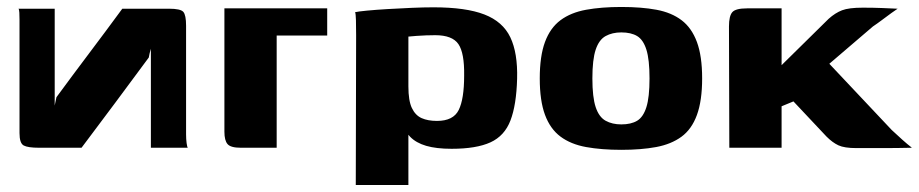

<svg xmlns="http://www.w3.org/2000/svg" viewBox="-20 -424 2637 551"><path d="M519 0Q492 0 465.5 0Q439 0 413 0Q413 -72 413 -142.5Q413 -213 413 -284Q411 -278 409.5 -271.5Q408 -265 407 -259Q359 -194 311 -129.5Q263 -65 214 0Q184 0 153 0Q122 0 92 0Q60 0 48 -6.5Q36 -13 36 -42Q36 -119 36 -195.5Q36 -272 36 -349Q36 -357 36 -368Q36 -379 35.5 -388Q35 -397 33 -399Q59 -399 85 -399Q111 -399 137 -399Q137 -330 137 -260.5Q137 -191 137 -121Q138 -127 139.5 -133.5Q141 -140 142 -145Q189 -209 236.5 -272Q284 -335 331 -399Q364 -399 397.5 -399Q431 -399 465 -399Q498 -399 506 -390Q514 -381 514 -350Q514 -273 514 -194.5Q514 -116 514 -38Q514 -25 515.5 -13.5Q517 -2 519 0Z M624 -400H919V-322H774V0H671Q642 0 633 -10.5Q624 -21 624 -46Z M1001 107 1002 -323Q1002 -347 1001.5 -366Q1001 -385 999 -389Q1007 -391 1033 -393.5Q1059 -396 1093 -398Q1127 -400 1161.5 -401.5Q1196 -403 1224 -403Q1317 -403 1370 -382.5Q1423 -362 1444.5 -317Q1466 -272 1464 -198Q1462 -123 1445 -78.5Q1428 -34 1387.5 -15.5Q1347 3 1276 3Q1232 3 1203 -5.5Q1174 -14 1157 -31.5Q1140 -49 1131 -74L1152 -83V107ZM1234 -77Q1281 -77 1296.5 -108.5Q1312 -140 1312 -207Q1313 -272 1295.5 -297.5Q1278 -323 1229 -323Q1217 -323 1203 -322.5Q1189 -322 1175.5 -321Q1162 -320 1152 -319V-176Q1152 -135 1162 -114Q1172 -93 1190 -85Q1208 -77 1234 -77Z M1763 6Q1706 6 1662 -2Q1618 -10 1588.5 -32Q1559 -54 1544 -94.5Q1529 -135 1529 -199Q1529 -263 1544 -303.5Q1559 -344 1588.5 -366Q1618 -388 1662 -396Q1706 -404 1763 -404Q1821 -404 1864 -396Q1907 -388 1936 -366Q1965 -344 1980 -303.5Q1995 -263 1995 -199Q1995 -135 1980 -94Q1965 -53 1935.5 -31.5Q1906 -10 1863 -2Q1820 6 1763 6ZM1763 -67Q1791 -67 1808.5 -77.5Q1826 -88 1835 -116.5Q1844 -145 1844 -199Q1844 -253 1835 -281.5Q1826 -310 1808.5 -320.5Q1791 -331 1763 -331Q1737 -331 1718 -320.5Q1699 -310 1689.5 -281.5Q1680 -253 1680 -199Q1680 -145 1689.5 -116.5Q1699 -88 1718 -77.5Q1737 -67 1763 -67Z M2073 0 2072 -348Q2072 -378 2081.5 -389Q2091 -400 2124 -400H2223V-237L2358 -370Q2377 -387 2396.5 -394.5Q2416 -402 2456 -402Q2486 -402 2510.5 -401Q2535 -400 2556 -399Q2551 -396 2538 -386.5Q2525 -377 2511 -366.5Q2497 -356 2485 -348L2360 -241L2539 -51Q2554 -37 2569 -23.5Q2584 -10 2597 0Q2555 1 2513.5 1Q2472 1 2438 1Q2403 1 2386 -7Q2369 -15 2352 -32L2257 -133L2223 -119V0Z"/></svg>

Font: r_Genos
Style: Bold
Weight: 700
Designer: Robert E. Leuschke
Foundry: Robert E. Leuschke
Version: Version 2.000;June 29, 2024;FontCreator 14.0.0.2814 32-bit